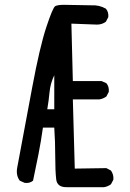

<svg xmlns="http://www.w3.org/2000/svg" viewBox="-20 -778 540 796"><path d="M260 -2Q217 0 213 -34.5Q209 -69 209 -129.5Q209 -190 205 -249H158Q150 -192 139.5 -138.5Q129 -85 117 -29Q103 -17 82 -20L62 -29Q46 -50 51 -81Q82 -247 113.5 -415.5Q145 -584 172 -665.5Q199 -747 209 -752.5Q219 -758 246 -758L358 -756Q391 -758 419 -742Q431 -728 429 -707L419 -688Q403 -676 382 -676L276 -680L282 -442H401L421 -433Q433 -419 431 -397L421 -378Q407 -368 392 -366H282L290 -79L421 -81L440 -71Q452 -54 450 -33L440 -14Q426 -4 411 -2ZM205 -325V-466Q189 -433 185.5 -396.5Q182 -360 176 -325Z"/></svg>

Font: NaniFont Regular
Style: Regular
Weight: 400
Designer: Nanigashitei
Version: Version 1.036